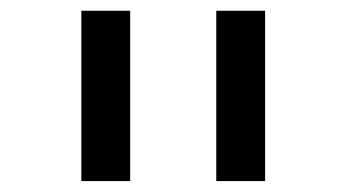

<svg xmlns="http://www.w3.org/2000/svg" viewBox="-20 -619 640 355"><path d="M130.4 -599.1H220.7V-284.2H130.4ZM379.9 -599.1H470.2V-284.2H379.9Z"/></svg>

Font: Cousine
Style: Regular
Weight: 400
Monospace: yes
Designer: Steve Matteson
Foundry: Monotype Imaging Inc.
Version: Version 1.21